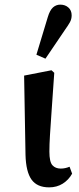

<svg xmlns="http://www.w3.org/2000/svg" viewBox="-20 -794 341 828"><path d="M192 14Q140 14 116 -19.5Q92 -53 90 -126L84 -468L202 -491L214 -480Q207 -379 202.5 -315Q198 -251 195.5 -211Q193 -171 193 -140Q193 -96 206 -81.5Q219 -67 242 -67Q261 -67 280 -75L291 -45Q276 -18 250.5 -2Q225 14 192 14ZM137 -558 186 -720Q195 -750 208.5 -762Q222 -774 240 -774Q261 -774 275 -761.5Q289 -749 289 -728Q289 -712 282 -699Q275 -686 260 -665L176 -541Z"/></svg>

Font: Source Serif 4 Semibold
Style: Regular
Weight: 600
Designer: Frank Grießhammer
Foundry: Adobe
Version: Version 4.005;hotconv 1.1.0;makeotfexe 2.6.0